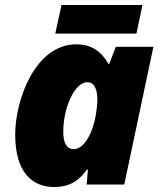

<svg xmlns="http://www.w3.org/2000/svg" viewBox="-20 -741 647 771"><path d="M202 -606H528L552 -721H227ZM198 10C263 10 300 -19 329 -60H333L328 0H479L596 -553H445L419 -485H415C388 -532 350 -563 287 -563C119 -563 41 -336 41 -201C41 -44 113 10 198 10ZM276 -142C248 -142 234 -167 234 -212C234 -307 279 -411 331 -411C358 -411 371 -383 371 -341C371 -321 368 -300 365 -280C353 -209 319 -142 276 -142Z"/></svg>

Font: Noto Sans Black
Style: Italic
Weight: 900
Italic angle: -12°
Designer: Monotype Design Team
Foundry: Monotype Imaging Inc.
Version: Version 2.013